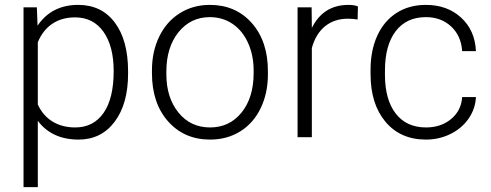

<svg xmlns="http://www.w3.org/2000/svg" viewBox="-20 -558 1997 781"><path d="M501 -258.8Q501 -135.3 446.3 -62.7Q391.6 9.8 299.8 9.8Q191.4 9.8 133.8 -66.4V203.1H75.7V-528.3H129.9L132.8 -453.6Q189.9 -538.1 298.3 -538.1Q393.1 -538.1 447 -466.3Q501 -394.5 501 -267.1ZM442.4 -269Q442.4 -370.1 400.9 -428.7Q359.4 -487.3 285.2 -487.3Q231.4 -487.3 192.9 -461.4Q154.3 -435.5 133.8 -386.2V-132.8Q154.8 -87.4 193.8 -63.5Q232.9 -39.6 286.1 -39.6Q359.9 -39.6 401.1 -98.4Q442.4 -157.2 442.4 -269Z M598.1 -272Q598.1 -348.1 627.7 -409.2Q657.2 -470.2 711.2 -504.2Q765.1 -538.1 833.5 -538.1Q939 -538.1 1004.4 -464.1Q1069.8 -390.1 1069.8 -268.1V-255.9Q1069.8 -179.2 1040.3 -117.9Q1010.7 -56.6 957 -23.4Q903.3 9.8 834.5 9.8Q729.5 9.8 663.8 -64.2Q598.1 -138.2 598.1 -260.3ZM656.7 -255.9Q656.7 -161.1 705.8 -100.3Q754.9 -39.6 834.5 -39.6Q913.6 -39.6 962.6 -100.3Q1011.7 -161.1 1011.7 -260.7V-272Q1011.7 -332.5 989.3 -382.8Q966.8 -433.1 926.3 -460.7Q885.7 -488.3 833.5 -488.3Q755.4 -488.3 706.1 -427Q656.7 -365.7 656.7 -266.6Z M1434.6 -478.5Q1416 -481.9 1395 -481.9Q1340.3 -481.9 1302.5 -451.4Q1264.6 -420.9 1248.5 -362.8V0H1190.4V-528.3H1247.6L1248.5 -444.3Q1294.9 -538.1 1397.5 -538.1Q1421.9 -538.1 1436 -531.7Z M1712.9 -39.6Q1773.9 -39.6 1815.2 -74Q1856.4 -108.4 1859.9 -163.1H1916Q1913.6 -114.7 1885.7 -75Q1857.9 -35.2 1811.8 -12.7Q1765.6 9.8 1712.9 9.8Q1608.9 9.8 1548.1 -62.5Q1487.3 -134.8 1487.3 -256.8V-274.4Q1487.3 -352.5 1514.6 -412.6Q1542 -472.7 1593 -505.4Q1644 -538.1 1712.4 -538.1Q1799.3 -538.1 1855.7 -486.3Q1912.1 -434.6 1916 -350.1H1859.9Q1856 -412.1 1815.2 -450.2Q1774.4 -488.3 1712.4 -488.3Q1633.3 -488.3 1589.6 -431.2Q1545.9 -374 1545.9 -271V-253.9Q1545.9 -152.8 1589.6 -96.2Q1633.3 -39.6 1712.9 -39.6Z"/></svg>

Font: SteelSelectRoboto
Style: Regular
Weight: 300
Designer: Google
Version: Version 2.137; 2017